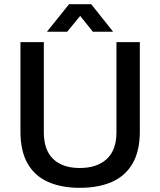

<svg xmlns="http://www.w3.org/2000/svg" viewBox="-20 -888 768 920"><path d="M362 12Q274 12 210 -16.5Q146 -45 112 -105Q78 -165 78 -257V-686H190V-254Q190 -169 235 -126Q280 -83 362 -83Q445 -83 491.5 -126Q538 -169 538 -254V-686H650V-257Q650 -165 615.5 -105Q581 -45 516.5 -16.5Q452 12 362 12ZM205 -736 311 -868H417L522 -736H425L339 -843L389 -842L302 -736Z"/></svg>

Font: Archivo SemiBold Medium
Style: Regular
Weight: 500
Version: Version 2.001